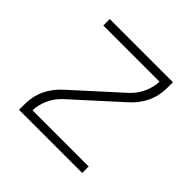

<svg xmlns="http://www.w3.org/2000/svg" viewBox="-139 -649 778 778"><g transform="rotate(45 250.0 -260.0)"><path d="M69 0V-33Q69 -54 73.5 -75.5Q78 -97 87.5 -117Q97 -137 110.5 -154.5Q124 -172 140 -186L333 -361Q359 -384 374.5 -416.5Q390 -449 391 -483H69V-520H431V-488Q431 -466 426.5 -444.5Q422 -423 412.5 -403Q403 -383 389.5 -365.5Q376 -348 360 -334L167 -159Q141 -136 125.5 -103.5Q110 -71 109 -37H431V0Z"/></g></svg>

Font: Iosevka Term Curly Extralight
Style: Regular
Weight: 200
Designer: Belleve Invis
Foundry: Belleve Invis
Version: Version 32.3.0